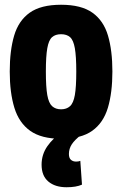

<svg xmlns="http://www.w3.org/2000/svg" viewBox="-20 -574 514 808"><path d="M21 -273Q21 -361 39.5 -424Q58 -487 105 -520.5Q152 -554 237 -554Q322 -554 369 -520.5Q416 -487 434.5 -424Q453 -361 453 -273Q453 -184 434 -120.5Q415 -57 368 -23.5Q321 10 237 10Q154 10 107 -23.5Q60 -57 40.5 -120.5Q21 -184 21 -273ZM173 -273Q173 -208 179 -174Q185 -140 199.5 -127Q214 -114 237 -114Q260 -114 274.5 -127Q289 -140 295 -174Q301 -208 301 -273Q301 -337 295 -371Q289 -405 275 -417.5Q261 -430 237 -430Q213 -430 199 -417.5Q185 -405 179 -371Q173 -337 173 -273ZM260 214Q212 214 183.5 190Q155 166 155 119Q155 76 179.5 41Q204 6 241 -17L321 -6Q294 15 282 33.5Q270 52 270 74Q270 91 278.5 98.5Q287 106 300 106Q311 106 318 103L325 203Q301 214 260 214Z"/></svg>

Font: Georama SemiCondensed
Style: Bold
Weight: 700
Width: 4
Designer: Jean-Baptiste Levee
Foundry: Production Type
Version: Version 1.000